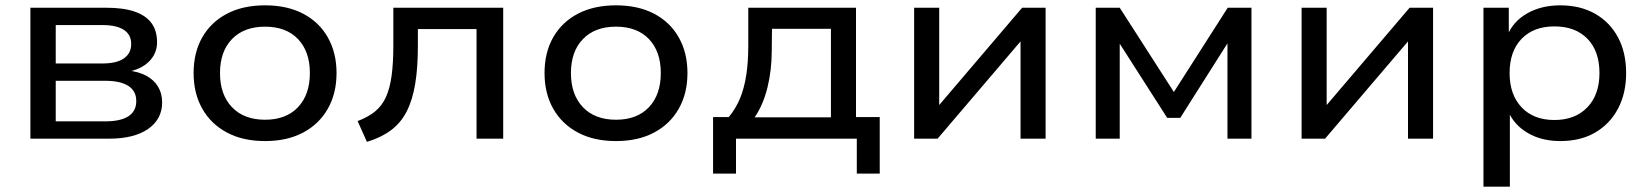

<svg xmlns="http://www.w3.org/2000/svg" viewBox="-20 -520 6179 720"><path d="M94 0V-491H379Q443 -491 485 -476.5Q527 -462 548 -433.5Q569 -405 569 -362Q569 -319 538.5 -289Q508 -259 455 -250L456 -256Q499 -252 528.5 -236Q558 -220 573 -194.5Q588 -169 588 -136Q588 -73 535.5 -36.5Q483 0 389 0ZM189 -65H376Q432 -65 461.5 -84Q491 -103 491 -141Q491 -179 461 -198Q431 -217 376 -217H189ZM189 -282H365Q417 -282 444.5 -301Q472 -320 472 -355Q472 -390 444.5 -408Q417 -426 365 -426H189Z M974 9Q891 9 831 -23Q771 -55 738.5 -112.5Q706 -170 706 -246Q706 -323 738.5 -380Q771 -437 831 -468.5Q891 -500 974 -500Q1057 -500 1117 -468.5Q1177 -437 1209.5 -379.5Q1242 -322 1242 -246Q1242 -170 1209.5 -112.5Q1177 -55 1117 -23Q1057 9 974 9ZM974 -71Q1053 -71 1097.5 -118Q1142 -165 1142 -246Q1142 -327 1097.5 -373.5Q1053 -420 974 -420Q895 -420 850 -373.5Q805 -327 805 -246Q805 -165 850 -118Q895 -71 974 -71Z M1356 12 1321 -66Q1361 -81 1387 -102.5Q1413 -124 1427.5 -156.5Q1442 -189 1448.5 -236Q1455 -283 1455 -349V-491H1867V0H1767V-411H1547V-346Q1547 -266 1537 -205.5Q1527 -145 1505 -102Q1483 -59 1446 -31.5Q1409 -4 1356 12Z M2290 9Q2207 9 2147 -23Q2087 -55 2054.5 -112.5Q2022 -170 2022 -246Q2022 -323 2054.5 -380Q2087 -437 2147 -468.5Q2207 -500 2290 -500Q2373 -500 2433 -468.5Q2493 -437 2525.5 -379.5Q2558 -322 2558 -246Q2558 -170 2525.5 -112.5Q2493 -55 2433 -23Q2373 9 2290 9ZM2290 -71Q2369 -71 2413.5 -118Q2458 -165 2458 -246Q2458 -327 2413.5 -373.5Q2369 -420 2290 -420Q2211 -420 2166 -373.5Q2121 -327 2121 -246Q2121 -165 2166 -118Q2211 -71 2290 -71Z M2654 131V-81H2713Q2740 -114 2755.5 -152Q2771 -190 2778.5 -238.5Q2786 -287 2786 -348V-491H3190V-81H3279V131H3193V0H2740V131ZM2810 -80H3096V-412H2875L2874 -329Q2874 -257 2858 -192Q2842 -127 2810 -80Z M3408 0V-491H3502V-105H3484L3813 -491H3901V0H3807V-387H3826L3496 0Z M4089 0V-491H4179L4382 -175L4584 -491H4673V0H4583V-378H4596L4406 -78H4357L4165 -378H4179V0Z M4861 0V-491H4955V-105H4937L5266 -491H5354V0H5260V-387H5279L4949 0Z M5543 180V-491H5638V-383H5631Q5652 -438 5705.5 -469Q5759 -500 5831 -500Q5906 -500 5961.5 -468.5Q6017 -437 6047.5 -380Q6078 -323 6078 -246Q6078 -170 6047.5 -112.5Q6017 -55 5962 -23Q5907 9 5831 9Q5760 9 5708 -22Q5656 -53 5635 -105H5642V180ZM5809 -70Q5887 -70 5932.5 -117.5Q5978 -165 5978 -246Q5978 -328 5933 -374.5Q5888 -421 5809 -421Q5731 -421 5686 -374.5Q5641 -328 5641 -246Q5641 -165 5686 -117.5Q5731 -70 5809 -70Z"/></svg>

Font: Nunito Sans 10pt SemiExpanded Medium
Style: Regular
Weight: 500
Width: 6
Designer: Vernon Adams
Foundry: Vernon Adams
Version: Version 3.101;gftools[0.9.27]